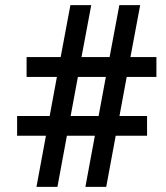

<svg xmlns="http://www.w3.org/2000/svg" viewBox="-20 -731 650 751"><path d="M314 0H395.5L432.6 -200.2H555.2V-277.3H447.3L475.6 -430.2H591.8V-507.8H490.2L528.3 -710.9H446.8L408.7 -507.8H298.8L336.9 -710.9H255.4L217.3 -507.8H84V-430.2H202.6L174.3 -277.3H46.9V-200.2H159.7L122.6 0H204.6L241.7 -200.2H351.1ZM284.7 -430.2H394L365.7 -277.3H256.3Z"/></svg>

Font: Roboto Medium
Style: Regular
Weight: 500
Designer: Google
Version: Version 2.137; 2017